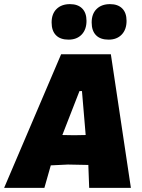

<svg xmlns="http://www.w3.org/2000/svg" viewBox="-43 -910 690 930"><path d="M296 -890Q334 -890 355 -869Q376 -848 376 -809Q376 -767 352.5 -742.5Q329 -718 289 -718Q249 -718 228 -739.5Q207 -761 207 -801Q207 -843 231 -866.5Q255 -890 296 -890ZM490 -890Q528 -890 549 -869Q570 -848 570 -809Q570 -767 546.5 -742.5Q523 -718 483 -718Q443 -718 422 -739.5Q401 -761 401 -801Q401 -843 425 -866.5Q449 -890 490 -890ZM494 -647 591 0H389L385 -107V-111L286 -113L203 -109L172 0H-23L253 -647ZM342 -469 259 -256 316 -255 372 -256 354 -469Z"/></svg>

Font: Alegreya Sans SC Black
Style: Italic
Weight: 900
Italic angle: -7°
Designer: Juan Pablo del Peral
Foundry: Huerta Tipografica
Version: Version 2.007